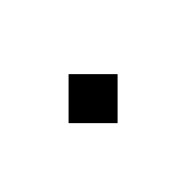

<svg xmlns="http://www.w3.org/2000/svg" viewBox="-31 -784 349 349"><g transform="rotate(-45 143.5 -610.0)"><path d="M199 -610 136 -547 73 -610 136 -673Z"/></g></svg>

Font: Martel UltraLight
Style: Regular
Weight: 250
Designer: Dan Reynolds
Foundry: Dan Reynolds
Version: Version 1.001; ttfautohint (v1.1) -l 5 -r 5 -G 72 -x 0 -D la